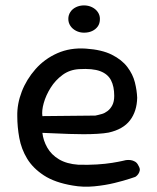

<svg xmlns="http://www.w3.org/2000/svg" viewBox="-20 -677 581 711"><path d="M249 10Q183 -1 142.5 -27.5Q102 -54 80.5 -89.5Q59 -125 51.5 -166Q44 -207 44 -247Q43 -292 60.5 -337.5Q78 -383 111.5 -421Q145 -459 192.5 -480Q240 -501 298 -497Q357 -493 394 -474.5Q431 -456 451.5 -429Q472 -402 479.5 -372Q487 -342 488 -315Q487 -265 461.5 -231.5Q436 -198 382 -186Q366 -183 341.5 -181.5Q317 -180 289.5 -180Q262 -180 235.5 -181Q209 -182 186.5 -183Q164 -184 150.5 -184.5Q137 -185 137 -185Q140 -157 155 -130.5Q170 -104 198.5 -87Q227 -70 270 -67Q307 -66 339 -68Q371 -70 395.5 -74Q420 -78 433 -81Q446 -84 446 -84Q446 -84 451.5 -84.5Q457 -85 464.5 -84Q472 -83 480 -78.5Q488 -74 493 -63Q499 -53 497.5 -45.5Q496 -38 492 -32.5Q488 -27 484.5 -24.5Q481 -22 481 -22Q481 -22 460 -15Q439 -8 404.5 0.5Q370 9 329 13Q288 17 249 10ZM137 -247 333 -249Q333 -249 340 -250.5Q347 -252 357.5 -255Q368 -258 378.5 -266Q389 -274 396 -287.5Q403 -301 403 -322Q403 -357 391 -380Q379 -403 351 -413.5Q323 -424 273 -421Q238 -419 211.5 -399.5Q185 -380 167.5 -352Q150 -324 142 -295.5Q134 -267 137 -247ZM291 -556Q275 -556 261.5 -563Q248 -570 240.5 -581.5Q233 -593 233 -607Q233 -621 240.5 -632.5Q248 -644 261.5 -650.5Q275 -657 291 -657Q307 -657 320.5 -650.5Q334 -644 342 -632.5Q350 -621 350 -607Q350 -590 342 -579Q334 -568 321 -562Q308 -556 291 -556Z"/></svg>

Font: Sour Gummy
Style: Regular
Weight: 400
Designer: Stefie Justprince
Foundry: Eifetstype
Version: Version 1.000